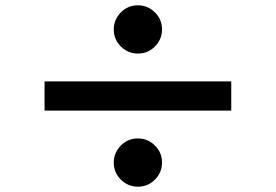

<svg xmlns="http://www.w3.org/2000/svg" viewBox="-20 -742 1040 724"><path d="M500 -722Q537 -722 564 -695.5Q591 -669 591 -631Q591 -594 564.5 -567Q538 -540 500 -540Q463 -540 436 -566.5Q409 -593 409 -631Q409 -668 435.5 -695Q462 -722 500 -722ZM852 -435V-325H148V-435ZM500 -220Q537 -220 564 -193.5Q591 -167 591 -129Q591 -92 564.5 -65Q538 -38 500 -38Q463 -38 436 -64.5Q409 -91 409 -129Q409 -166 435.5 -193Q462 -220 500 -220Z"/></svg>

Font: Noto Sans SC ExtraBold
Style: Regular
Weight: 800
Designer: Ryoko NISHIZUKA 西塚涼子 (kana, bopomofo & ideographs); Paul D. Hunt (Latin, Greek & Cyrillic); Sandoll Communications 산돌커뮤니
Foundry: Adobe
Version: Version 2.004-H2;hotconv 1.0.118;makeotfexe 2.5.65603